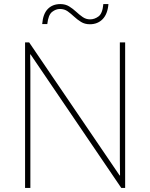

<svg xmlns="http://www.w3.org/2000/svg" viewBox="-20 -922 738 942"><path d="M594 0H575L130 -655H128Q129 -612 129 -577Q129 -542 129 -502V0H103V-714H123L567 -61H569Q568 -99 568 -138Q568 -177 568 -211V-714H594ZM187 -804Q191 -854 214.5 -878Q238 -902 276 -902Q301 -902 319.5 -890.5Q338 -879 353.5 -864.5Q369 -850 385.5 -838.5Q402 -827 422 -827Q444 -827 463.5 -841.5Q483 -856 487 -902H512Q508 -853 483.5 -828Q459 -803 421 -803Q396 -803 377.5 -814.5Q359 -826 343.5 -840.5Q328 -855 312 -866.5Q296 -878 274 -878Q254 -878 235.5 -863.5Q217 -849 212 -804Z"/></svg>

Font: Noto Sans Bengali UI Thin
Style: Regular
Weight: 100
Designer: Jelle Bosma - Monotype Design Team
Foundry: Monotype Imaging Inc.
Version: Version 2.003; ttfautohint (v1.8.4.7-5d5b)